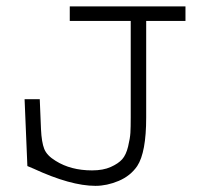

<svg xmlns="http://www.w3.org/2000/svg" viewBox="-20 -570 626 606"><path d="M200.2 -549.8H565.4V-503.9H441.4V-199.2Q441.4 -88.9 413.1 -45.9Q391.6 -14.6 354.5 1Q317.4 16.6 281.2 16.6Q203.1 16.6 85 -38.1L66.4 -45.9L57.6 -256.8H105.5L109.4 -162.1Q111.3 -121.1 119.6 -100.1Q127.9 -79.1 155.3 -62.5Q203.1 -32.2 270.5 -32.2Q305.7 -32.2 329.6 -43Q353.5 -53.7 365.7 -67.4Q377.9 -81.1 384.3 -107.4Q390.6 -133.8 391.6 -150.9Q392.6 -168 392.6 -199.2V-503.9H200.2Z"/></svg>

Font: Thabit
Style: Regular
Weight: 500
Designer: Regenerated by Nadim Shaikli
Foundry: MAK Alagha
Version: 0.01